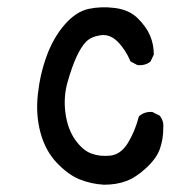

<svg xmlns="http://www.w3.org/2000/svg" viewBox="-20 -508 540 528"><path d="M266 0Q231 -2 199.5 -14.5Q168 -27 136.5 -60Q105 -93 91.5 -142.5Q78 -192 84 -248Q90 -304 108.5 -354.5Q127 -405 158 -440.5Q189 -476 223.5 -483.5Q258 -491 296.5 -486Q335 -481 358.5 -458Q382 -435 392.5 -410.5Q403 -386 403 -358L394 -339Q380 -327 358 -329L339 -339Q325 -372 303.5 -393.5Q282 -415 256 -411Q230 -407 216.5 -393Q203 -379 190.5 -352Q178 -325 166 -283Q154 -241 160 -197Q166 -153 186.5 -124Q207 -95 230.5 -86Q254 -77 283 -80Q312 -83 331.5 -114.5Q351 -146 362 -188Q378 -202 399 -200L419 -190Q431 -176 429 -155Q429 -126 420 -99.5Q411 -73 382.5 -46.5Q354 -20 327 -10Q300 0 266 0Z"/></svg>

Font: NaniFont Regular
Style: Regular
Weight: 400
Designer: Nanigashitei
Version: Version 1.036